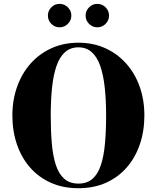

<svg xmlns="http://www.w3.org/2000/svg" viewBox="-20 -986 828 1016"><path d="M395 10Q313.5 10 248.8 -19Q184 -48 138.8 -100Q93.5 -152 69.5 -222.2Q45.5 -292.5 45.5 -375Q45.5 -457.5 70.8 -527.8Q96 -598 142.2 -650Q188.5 -702 252.8 -731Q317 -760 395 -760Q473 -760 537 -731Q601 -702 647.5 -650Q694 -598 719 -527.8Q744 -457.5 744 -375Q744 -292.5 720 -222.2Q696 -152 650.8 -100Q605.5 -48 541 -19Q476.5 10 395 10ZM395 -14.5Q441 -14.5 469.8 -40Q498.5 -65.5 514 -113Q529.5 -160.5 535.5 -226.8Q541.5 -293 541.5 -375Q541.5 -457 534.2 -523.2Q527 -589.5 510.5 -637Q494 -684.5 465.5 -710Q437 -735.5 395 -735.5Q352.5 -735.5 324 -710Q295.5 -684.5 279 -637Q262.5 -589.5 255.5 -523.2Q248.5 -457 248.5 -375Q248.5 -293 254.2 -226.8Q260 -160.5 275.5 -113Q291 -65.5 320 -40Q349 -14.5 395 -14.5ZM495 -841.5Q469.5 -841.5 451.2 -859.8Q433 -878 433 -903.5Q433 -929 451.2 -947.2Q469.5 -965.5 495 -965.5Q520.5 -965.5 538.8 -947.2Q557 -929 557 -903.5Q557 -878 538.8 -859.8Q520.5 -841.5 495 -841.5ZM295 -841.5Q269.5 -841.5 251.5 -859.8Q233.5 -878 233.5 -903.5Q233.5 -929 251.5 -947.2Q269.5 -965.5 295.5 -965.5Q321 -965.5 339.2 -947.2Q357.5 -929 357.5 -903.5Q357.5 -878 339.2 -859.8Q321 -841.5 295 -841.5Z"/></svg>

Font: Bodoni Moda 9pt ExtraBold
Style: Regular
Weight: 800
Designer: Owen Earl
Foundry: indestructible type
Version: Version 2.005